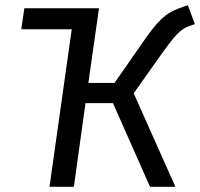

<svg xmlns="http://www.w3.org/2000/svg" viewBox="-20 -721 772 741"><path d="M608 -519 496 -361 657 0H559L416 -323H310L265 0H171L257 -609L256 -608H62L74 -689H362L321 -401H422L539 -569Q572 -616 595.5 -640Q619 -664 642 -676Q665 -688 705 -701L732 -628Q706 -620 690.5 -611Q675 -602 656.5 -581.5Q638 -561 608 -519Z"/></svg>

Font: Fira Sans
Style: Italic
Weight: 400
Italic angle: -8°
Designer: bBox Type GmbH & Carrois Corporate GbR & Edenspiekermann AG
Foundry: bBox Type GmbH & Carrois Corporate GbR & Edenspiekermann AG
Version: Version 4.301